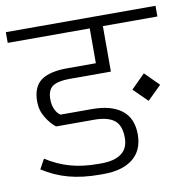

<svg xmlns="http://www.w3.org/2000/svg" viewBox="-84 -706 762 777"><g transform="rotate(-10 297.5 -317.0)"><path d="M605 -634V-590H381V-403H210Q164 -403 142 -388.5Q120 -374 120 -335Q120 -311 128.5 -293Q137 -275 150 -267H280Q358 -267 401 -234Q444 -201 444 -134Q444 -69 401 -34.5Q358 0 280 0H265Q193 0 136.5 -15.5Q80 -31 31 -63L53 -103Q100 -73 150.5 -58.5Q201 -44 265 -44H280Q332 -44 361 -65Q390 -86 390 -130Q390 -181 363 -202Q336 -223 280 -223H124Q103 -239 84.5 -269Q66 -299 66 -335Q66 -395 101 -421Q136 -447 210 -447H327V-590H-10V-634ZM511 -373 568 -316 511 -260 454 -316Z"/></g></svg>

Font: Biryani ExtraLight
Style: Regular
Weight: 275
Designer: Dan Reynolds and Mathieu Reguer
Foundry: Dan Reynolds and Mathieu Reguer
Version: Version 1.004; ttfautohint (v1.1) -l 5 -r 5 -G 72 -x 0 -D la